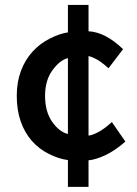

<svg xmlns="http://www.w3.org/2000/svg" viewBox="-20 -687 537 755"><path d="M247.1 -458.5Q215.3 -450.7 186.3 -410.9Q157.2 -371.1 157.2 -310.1Q157.2 -247.6 185.3 -207.8Q213.4 -168 247.1 -160.2ZM473.1 -130.4Q432.6 -94.7 394.5 -76.9Q356.4 -59.1 328.1 -56.6V47.9H247.1V-57.6Q211.9 -62 172.6 -81.5Q133.3 -101.1 105 -133.3Q76.7 -165.5 61.3 -210Q45.9 -254.4 45.9 -310.1Q45.9 -364.3 62.3 -408Q78.6 -451.7 107.7 -483.6Q136.7 -515.6 176 -535.4Q215.3 -555.2 247.1 -559.6V-667.5H328.1V-564Q361.3 -562.5 395.8 -544.4Q430.2 -526.4 463.9 -493.7L406.7 -418.5Q376.5 -445.8 356 -455.8Q335.4 -465.8 328.1 -466.3V-153.8Q341.8 -154.8 365.5 -167Q389.2 -179.2 419.9 -207Z"/></svg>

Font: Pyidaungsu
Style: Bold
Weight: 700
Designer: Sun Tun
Foundry: MCF
Version: Version 2.005 July 4, 2018; ttfautohint (v1.8.1)